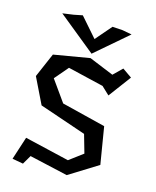

<svg xmlns="http://www.w3.org/2000/svg" viewBox="-107 -770 688 849"><g transform="rotate(15 236.5 -345.0)"><path d="M30 0ZM248 -522 360 -476 400 -515 443 -485 367 -383 331 -417 167 -456 114 -394 183 -297 384 -247 412 -77 280 5 104 -35 80 6 30 -3 64 -108 268 -60 331 -107 307 -191 93 -264 35 -383 83 -494ZM246 -543 76 -681 126 -688 166 -696 243 -608 306 -681 353 -678 396 -670 247 -542H246Z"/></g></svg>

Font: Underdog
Style: Regular
Weight: 400
Designer: Sergey Steblina
Foundry: Sergey Steblina, Jovanny Lemonad
Version: Version 1.001; ttfautohint (v0.9)